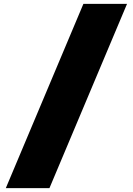

<svg xmlns="http://www.w3.org/2000/svg" viewBox="-20 -760 685 990"><path d="M10 210 410 -740H635L235 210Z"/></svg>

Font: Georama ExtraExtended Black
Style: Regular
Weight: 900
Width: 8
Designer: Jean-Baptiste Levee
Foundry: Production Type
Version: Version 1.000